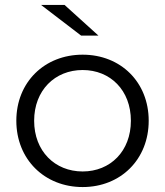

<svg xmlns="http://www.w3.org/2000/svg" viewBox="-20 -751 667 776"><path d="M308 -607H378L241 -731H146ZM314 5C468 5 581 -107 581 -263C581 -419 468 -530 314 -530C160 -530 46 -419 46 -263C46 -107 160 5 314 5ZM314 -58C202 -58 118 -140 118 -263C118 -386 202 -468 314 -468C426 -468 509 -386 509 -263C509 -140 426 -58 314 -58Z"/></svg>

Font: Montserrat Lite
Style: Regular
Weight: 400
Designer: Julieta Ulanovsky
Foundry: Julieta Ulanovsky
Version: Version 7.200;PS 007.200;hotconv 1.0.88;makeotf.lib2.5.64775